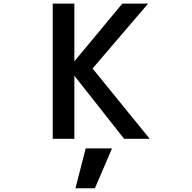

<svg xmlns="http://www.w3.org/2000/svg" viewBox="-20 -751 1040 1040"><path d="M388.7 268.6 444.3 52.7H586.9L494.1 268.6ZM382.8 -340.8V1H265.6V-731.4H382.8V-418.9L642.6 -731.4H782.2L481.4 -379.9L791 1H652.3Z"/></svg>

Font: Gen Shin Gothic Monospace Medium
Style: Regular
Weight: 500
Designer: [Source Han Sans]
Ryoko NISHIZUKA  (kana & ideographs); Paul D. Hunt (Latin, Greek & Cyrillic); Wenlong ZHANG  (bopomofo
Version: Version 1.002.20150607